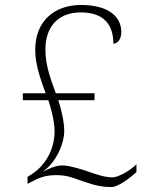

<svg xmlns="http://www.w3.org/2000/svg" viewBox="-20 -743 599 774"><path d="M429 11C458 11 508 -29 530 -49V-81C507 -57 458 -28 433 -28C400 -28 359 -43 334 -52C313 -59 261 -76 234 -76C218 -76 201 -75 155 -52L152 -51C206 -87 239 -164 239 -215C239 -253 226 -306 215 -339H361V-367H205C189 -413 163 -473 163 -543C163 -634 213 -693 306 -693C409 -693 437 -632 437 -567C451 -567 469 -581 469 -614C469 -680 411 -723 307 -723C198 -723 122 -657 122 -542C122 -482 143 -425 164 -367H72V-339H175C187 -302 200 -252 200 -214C200 -127 150 -68 110 -42L91 -30V-2L109 -11C138 -27 164 -37 206 -37C249 -37 273 -27 303 -16C341 -4 373 11 429 11Z"/></svg>

Font: Noto Serif Devanagari ExtraLight
Style: Regular
Weight: 200
Designer: Universal Thirst, Indian Type Foundry and the Monotype Design Team
Foundry: Monotype Imaging Inc.
Version: Version 2.004